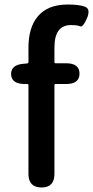

<svg xmlns="http://www.w3.org/2000/svg" viewBox="-20 -830 412 850"><path d="M164 0Q106 0 106 -60V-453Q106 -458 101 -458H90Q31 -458 29 -501Q28 -544 87 -548L100 -549Q106 -550 106 -556V-619Q106 -708 147 -757Q191 -810 280 -810Q332 -810 357 -800Q382 -790 365 -749Q347 -708 335 -713.5Q323 -719 294 -719Q221 -719 221 -620V-555Q221 -550 226 -550H272Q332 -550 332 -504Q332 -458 272 -458H226Q221 -458 221 -453V-60Q221 0 164 0Z"/></svg>

Font: Resource Han Rounded CN Medium
Style: Regular
Weight: 500
Designer: Cyano Hao (round all glyphs); Ryoko NISHIZUKA 西塚涼子 (kana, bopomofo & ideographs); Paul D. Hunt (Latin, Greek & Cyrillic)
Foundry: Cyano Hao
Version: 0.990